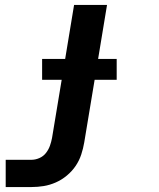

<svg xmlns="http://www.w3.org/2000/svg" viewBox="-20 -540 640 775"><path d="M3 215V105H107Q123 105 139 98Q155 91 165.5 77.5Q176 64 181.5 48.5Q187 33 190 17L229 -218H150V-302H243L279 -520H412L376 -302H451V-218H362L320 35Q316 59 308 83.5Q300 108 285.5 129.5Q271 151 250 168.5Q229 186 205 196.5Q181 207 156.5 211Q132 215 107 215Z"/></svg>

Font: Iosevka Extrabold Extended
Style: Italic
Weight: 800
Width: 7
Italic angle: -9°
Monospace: yes
Designer: Belleve Invis
Foundry: Belleve Invis
Version: Version 32.5.0; ttfautohint (v1.8.4)